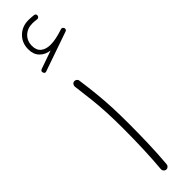

<svg xmlns="http://www.w3.org/2000/svg" viewBox="-333 -919 909 909"><g transform="rotate(-45 122.0 -464.0)"><path d="M22.9 -721.2Q19 -731.9 30.3 -736.8L122.6 -769Q90.8 -772.9 71 -793.2Q51.3 -813.5 51.3 -847.7Q51.3 -890.1 79.3 -917.7Q107.4 -945.3 150.4 -945.3Q157.7 -945.3 168.2 -944.6Q178.7 -943.8 185.5 -942.9Q196.8 -940.9 195.8 -930.2Q195.8 -925.3 191.7 -921.6Q187.5 -918 182.1 -918.5Q177.2 -919.4 167.7 -920.2Q158.2 -920.9 151.9 -920.9Q118.2 -920.9 96.7 -900.1Q75.2 -879.4 75.2 -847.2Q75.2 -817.4 93.3 -802.7Q111.3 -788.1 142.6 -788.1Q176.3 -788.1 228.5 -805.7Q233.9 -807.6 238 -804.7Q242.2 -801.8 243.7 -797.4Q246.1 -785.6 236.3 -782.7L38.6 -713.9Q27.3 -709 22.9 -721.2ZM82.5 -566.9Q82 -574.2 86.4 -580.3Q90.8 -586.4 98.1 -586.9Q105 -587.9 111.1 -583.3Q117.2 -578.6 117.7 -571.8Q126 -512.2 130.6 -465.6Q135.3 -418.9 137.5 -371.3Q139.6 -323.7 139.6 -260.3Q139.6 -198.2 137.5 -129.2Q135.3 -60.1 129.9 1Q129.4 7.8 123.5 12.7Q117.7 17.6 110.4 17.1Q103.5 16.1 98.6 10.7Q93.8 5.4 94.2 -2Q99.6 -62 102.1 -131.1Q104.5 -200.2 104.5 -261.7Q104.5 -323.7 102.3 -370.1Q100.1 -416.5 95.2 -462.2Q90.3 -507.8 82.5 -566.9Z"/></g></svg>

Font: Mikhak ExtraLight
Style: Regular
Weight: 200
Designer: Amin Abedi
Version: Version 3.3